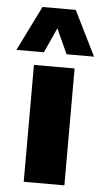

<svg xmlns="http://www.w3.org/2000/svg" viewBox="-78 -793 444 828"><g transform="rotate(5 144.0 -379.0)"><path d="M57 0V-506H233V0ZM-24 -564 72 -758H216L312 -564H193L144 -672L95 -564Z"/></g></svg>

Font: Nunito Sans 7pt Condensed Black
Style: Regular
Weight: 900
Width: 3
Designer: Vernon Adams
Foundry: Vernon Adams
Version: Version 3.101;gftools[0.9.27]